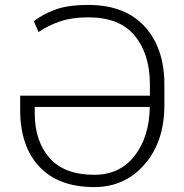

<svg xmlns="http://www.w3.org/2000/svg" viewBox="-20 -741 740 771"><path d="M334.5 -721.2Q481.9 -721.2 561 -634.5Q640.1 -547.9 640.1 -401.4V-319.3Q640.1 -171.9 560.5 -80.8Q481 10.3 358.4 10.3Q215.3 10.3 138.2 -71.5Q61 -153.3 61 -299.8V-356.9H582V-401.4Q582 -522.9 521.5 -597.2Q460.9 -671.4 334.5 -671.4Q270 -671.4 221.9 -655.3Q173.8 -639.2 134.8 -612.3L115.7 -655.8Q150.9 -683.6 201.9 -702.4Q252.9 -721.2 334.5 -721.2ZM358.4 -39.1Q461.4 -39.1 520.5 -115.2Q579.6 -191.4 581.5 -311.5H119.6V-285.6Q119.6 -174.3 179 -106.7Q238.3 -39.1 358.4 -39.1Z"/></svg>

Font: Franko
Style: Light
Weight: 300
Designer: Google
Version: Version 1.200310; 2013